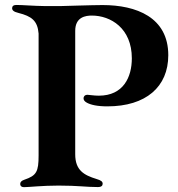

<svg xmlns="http://www.w3.org/2000/svg" viewBox="-20 -752 720 778"><path d="M415.1 -321C571 -321 661.9 -399.9 661.9 -528.4C661.9 -682.2 532 -731.5 395.6 -731.5C355.1 -731.5 230.5 -727.3 222.3 -727.3H164.8C112.9 -728 73.5 -731.9 45.5 -731.9C34.1 -731.9 29.1 -726.2 29.1 -718.8C29.1 -710.6 35.2 -704.2 54.7 -699.6C108 -686.1 132.1 -668.3 136.4 -616.1V-121.8C136.4 -56.8 128.2 -40.5 78.8 -23.8C67.1 -19.9 61.8 -14.2 61.8 -6.4C61.8 1.1 66.8 6.4 77.1 6.4C95.9 6.4 151.3 0 217.3 0C296.5 0 329.2 6 376.4 6C391.3 6 396 0 396 -7.5C396 -16 389.6 -21.3 371.4 -26.6C320 -42.3 284.8 -62.1 284.8 -126.8V-627.1C284.8 -683.9 328.1 -688.9 352.3 -688.9C428.3 -688.9 514.2 -637.8 514.2 -515.6C514.2 -439.6 480.1 -364.3 380.3 -364.3C359 -364.3 342.3 -367.9 334.9 -367.9C321.7 -367.9 318.5 -359 318.5 -353.7C318.5 -346.2 323.2 -340.6 332.4 -335.6C347.7 -327.4 373.6 -321 415.1 -321Z"/></svg>

Font: Margiela Serif Semibold
Style: Regular
Weight: 600
Designer: Andreas Faust, Stefan Endress
Version: Version 1.002;FEAKit 1.0